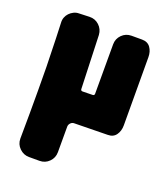

<svg xmlns="http://www.w3.org/2000/svg" viewBox="-139 -669 843 961"><g transform="rotate(20 282.5 -188.5)"><path d="M48 -494Q47 -509 52 -522Q57 -535 66.5 -545Q76 -555 89 -561.5Q102 -568 117 -568L172 -570Q202 -571 223.5 -551Q245 -531 247 -501L257 -217Q257 -207 267 -207L320 -208Q330 -208 330 -218V-481Q330 -511 351 -532Q372 -553 402 -553H458Q488 -553 503 -532Q518 -511 518 -481L519 -118Q519 -88 504 -67Q489 -46 460 -46L282 -43Q271 -43 263 -34.5Q255 -26 255 -15V121Q255 151 234 172Q213 193 183 193H127Q98 193 76.5 172Q55 151 55 121Q56 54 56 -14Q56 -72 56 -138Q56 -204 55 -261Q54 -295 53 -336Q52 -377 51 -412Q49 -453 48 -494Z"/></g></svg>

Font: d puntillas B to tiptoe
Style: Regular
Weight: 400
Designer: deFharo
Foundry: deFharo.com
Version: Version 1.001 2012